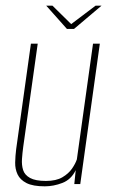

<svg xmlns="http://www.w3.org/2000/svg" viewBox="-20 -649 402 677"><path d="M138 8Q96 8 73.5 -3.5Q51 -15 42 -34Q33 -53 33.5 -76Q34 -99 37 -123L89 -495H113L62 -132Q59 -110 57.5 -88.5Q56 -67 61.5 -49.5Q67 -32 86 -21.5Q105 -11 142 -11Q178 -11 200 -24Q222 -37 234 -54.5Q246 -72 251 -87L308 -495H332L263 0H242L247 -49Q231 -16 200 -4Q169 8 138 8ZM216 -547 143 -629H165L231 -564L317 -629H338L241 -547Z"/></svg>

Font: Alumni Sans SC Thin
Style: Italic
Weight: 100
Italic angle: -8°
Designer: Robert E. Leuschke
Foundry: Robert E. Leuschke
Version: Version 1.016